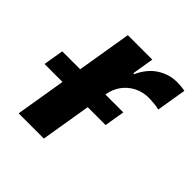

<svg xmlns="http://www.w3.org/2000/svg" viewBox="-203 -667 786 786"><g transform="rotate(45 190.0 -274.5)"><path d="M16.6 0 106.4 -542.5H248L232.4 -448.2H237.8Q260.7 -498.5 299.8 -523.9Q338.9 -549.3 385.3 -549.3Q396.5 -549.3 409.2 -548.1Q421.9 -546.9 431.2 -544.9L409.7 -415Q399.9 -418 381.8 -419.9Q363.8 -421.9 347.7 -421.9Q314.5 -421.9 285.9 -407.5Q257.3 -393.1 238.3 -367.4Q219.2 -341.8 213.4 -307.1L162.6 0ZM-51.3 -217.8 -36.6 -305.7H316.9L302.2 -217.8Z"/></g></svg>

Font: Inter 16pt
Style: Bold Italic
Weight: 700
Italic angle: -9.3988°
Version: Version 4.001;git-66647c0bb